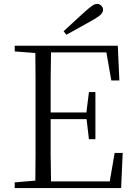

<svg xmlns="http://www.w3.org/2000/svg" viewBox="-20 -958 689 978"><path d="M55 0V-29L160 -38Q161 -103 161 -167Q161 -250 161 -335V-390Q161 -475 161 -559Q161 -624 160 -688L55 -696V-725H580L588 -548H547L522 -691H240Q239 -625 238 -558Q238 -475 238 -385H420L433 -489H466V-249H433L421 -351H238Q238 -253 238 -170Q239 -101 240 -34H539L564 -179H605L597 0ZM304 -799Q334 -826 361 -851.5Q388 -877 414 -900Q437 -920 450 -929Q463 -938 474 -938Q487 -938 496 -929Q505 -920 505 -908Q505 -896 494 -884.5Q483 -873 453 -856Q420 -837 386 -818.5Q352 -800 318 -781Z"/></svg>

Font: Early Summer Mincho Light
Style: Regular
Weight: 300
Designer: GuiWonder
Version: Version 1.002